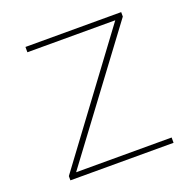

<svg xmlns="http://www.w3.org/2000/svg" viewBox="-113 -737 852 850"><g transform="rotate(-20 312.5 -311.5)"><path d="M78 0H564V-25H114L544 -602V-623H93V-598H507L78 -20Z"/></g></svg>

Font: Inconsolata Expanded ExtraLight
Style: Regular
Weight: 200
Width: 7
Monospace: yes
Designer: Raph Levien, Cyreal, Brenton Simpson
Foundry: Raph Levien, Cyreal, Google
Version: Version 3.100